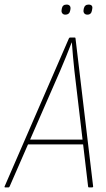

<svg xmlns="http://www.w3.org/2000/svg" viewBox="-42 -819 462 839"><path d="M-19 0Q-23 0 -22 -4L259 -651Q261 -655 264 -655H285Q288 -655 288 -651L365 -4Q365 0 360 0H347Q343 0 343 -4L283 -511Q280 -542 277 -572Q274 -602 272 -633H271Q259 -602 246.5 -571Q234 -540 221 -510L0 -4Q-2 0 -5 0ZM74 -188 82 -209H323L326 -188ZM340 -755Q331 -755 326.5 -760.5Q322 -766 323 -774L324 -781Q328 -799 345 -799Q355 -799 359 -794Q363 -789 361 -780L360 -774Q357 -755 340 -755ZM243 -755Q235 -755 230.5 -760.5Q226 -766 227 -774L228 -781Q231 -799 249 -799Q258 -799 262.5 -794Q267 -789 266 -780L265 -774Q262 -755 243 -755Z"/></svg>

Font: Sofia Sans Condensed Thin
Style: Italic
Weight: 250
Italic angle: -9°
Version: Version 4.100